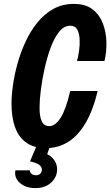

<svg xmlns="http://www.w3.org/2000/svg" viewBox="-20 -750 566 985"><path d="M215 10Q157 10 117.5 -16.5Q78 -43 58.5 -94Q39 -145 39 -219Q39 -260 46.5 -313.5Q54 -367 70 -424.5Q86 -482 111 -536Q136 -590 171.5 -634Q207 -678 253.5 -704Q300 -730 359 -730Q419 -730 455 -702Q491 -674 508 -629Q525 -584 526 -533Q527 -482 516 -437H375Q381 -458 385.5 -488.5Q390 -519 388.5 -548.5Q387 -578 376.5 -598Q366 -618 340 -618Q308 -618 283 -586.5Q258 -555 239.5 -504.5Q221 -454 208.5 -397Q196 -340 189.5 -288Q183 -236 183 -202Q182 -155 193.5 -129Q205 -103 233 -103Q264 -103 291.5 -146.5Q319 -190 340 -283H481Q457 -183 418.5 -118Q380 -53 329 -21.5Q278 10 215 10ZM161 215Q128 215 103 202.5Q78 190 66 169.5Q54 149 59 124H133Q132 132 140.5 140.5Q149 149 164 149Q179 149 187 140.5Q195 132 195 121Q195 106 181 95.5Q167 85 134 78L172 -12H241L222 41Q245 52 259 72.5Q273 93 273 119Q273 158 242.5 186.5Q212 215 161 215Z"/></svg>

Font: Instrument Sans Condensed
Style: Bold Italic
Weight: 700
Width: 3
Italic angle: -13°
Designer: Rodrigo Fuenzalida
Foundry: fragTYPE
Version: Version 1.000;gftools[0.9.28]